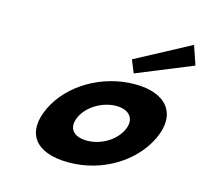

<svg xmlns="http://www.w3.org/2000/svg" viewBox="-119 -974 1199 1124"><g transform="rotate(15 480.5 -412.5)"><path d="M592 -664 623.2 -587 960.8 -725 921.3 -840ZM184.6 -256C260.7 -416 449.9 -528 648.3 -528C843.1 -528 925.9 -416 849.8 -256C774.7 -98 592 15 390.2 15C179.8 15 109.5 -98 184.6 -256ZM372.6 -256C339.3 -186 373.6 -136 460.8 -136C544.3 -136 628.5 -186 661.8 -256C695.6 -327 655.2 -377 575.3 -377C494.3 -377 406.4 -327 372.6 -256Z"/></g></svg>

Font: Hussar
Style: BdSuprExtOblFive
Weight: 700
Foundry: Cannot Into Space Fonts
Version: Version 2.00